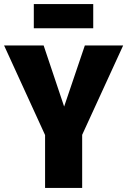

<svg xmlns="http://www.w3.org/2000/svg" viewBox="-33 -917 621 937"><path d="M568 -695 368 -259V0H187V-258L-13 -695H180L280 -397L381 -695ZM422 -779H132V-897H422Z"/></svg>

Font: Fira Sans Condensed ExtraBold
Style: Regular
Weight: 800
Width: 3
Designer: Carrois Corporate & Edenspiekermann AG
Foundry: Carrois Corporate GbR & Edenspiekermann AG
Version: Version 4.203